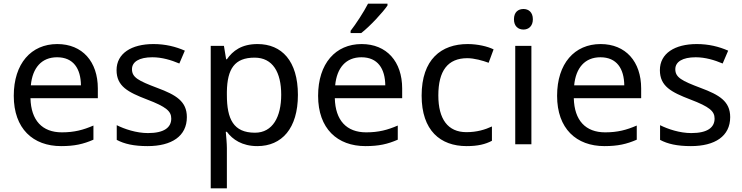

<svg xmlns="http://www.w3.org/2000/svg" viewBox="-20 -786 4043 1046"><path d="M292 -546C150 -546 55 -440 55 -264C55 -85 160 10 313 10C386 10 434 -1 489 -25V-102C433 -78 385 -65 317 -65C210 -65 149 -130 146 -251H513V-304C513 -450 429 -546 292 -546ZM291 -474C380 -474 420 -412 421 -321H148C157 -417 207 -474 291 -474Z M998 -148C998 -234 939 -269 837 -307C734 -346 699 -364 699 -409C699 -449 738 -474 810 -474C862 -474 912 -459 957 -440L987 -510C937 -532 881 -546 816 -546C696 -546 615 -495 615 -404C615 -316 677 -284 781 -244C886 -204 913 -180 913 -140C913 -92 875 -61 786 -61C723 -61 658 -83 616 -104V-24C657 -2 709 10 784 10C915 10 998 -44 998 -148Z M1383 -546C1296 -546 1248 -509 1216 -463H1212L1200 -536H1128V240H1216V20C1216 -5 1212 -45 1210 -68H1216C1247 -26 1299 10 1382 10C1515 10 1603 -86 1603 -269C1603 -454 1515 -546 1383 -546ZM1367 -472C1466 -472 1512 -392 1512 -270C1512 -150 1466 -63 1369 -63C1252 -63 1216 -137 1216 -269V-286C1218 -411 1258 -472 1367 -472Z M2091 -756V-766H1985C1962 -721 1919 -655 1890 -618V-606H1948C1995 -642 2066 -719 2091 -756ZM1950 -546C1808 -546 1713 -440 1713 -264C1713 -85 1818 10 1971 10C2044 10 2092 -1 2147 -25V-102C2091 -78 2043 -65 1975 -65C1868 -65 1807 -130 1804 -251H2171V-304C2171 -450 2087 -546 1950 -546ZM1949 -474C2038 -474 2078 -412 2079 -321H1806C1815 -417 1865 -474 1949 -474Z M2522 10C2583 10 2624 0 2660 -19V-97C2623 -80 2579 -66 2521 -66C2420 -66 2368 -137 2368 -266C2368 -400 2419 -469 2526 -469C2563 -469 2610 -456 2642 -444L2669 -517C2637 -533 2582 -546 2528 -546C2384 -546 2277 -463 2277 -265C2277 -75 2379 10 2522 10Z M2832 -737C2803 -737 2780 -720 2780 -681C2780 -643 2803 -625 2832 -625C2859 -625 2883 -643 2883 -681C2883 -720 2859 -737 2832 -737ZM2875 -536H2787V0H2875Z M3252 -546C3110 -546 3015 -440 3015 -264C3015 -85 3120 10 3273 10C3346 10 3394 -1 3449 -25V-102C3393 -78 3345 -65 3277 -65C3170 -65 3109 -130 3106 -251H3473V-304C3473 -450 3389 -546 3252 -546ZM3251 -474C3340 -474 3380 -412 3381 -321H3108C3117 -417 3167 -474 3251 -474Z M3958 -148C3958 -234 3899 -269 3797 -307C3694 -346 3659 -364 3659 -409C3659 -449 3698 -474 3770 -474C3822 -474 3872 -459 3917 -440L3947 -510C3897 -532 3841 -546 3776 -546C3656 -546 3575 -495 3575 -404C3575 -316 3637 -284 3741 -244C3846 -204 3873 -180 3873 -140C3873 -92 3835 -61 3746 -61C3683 -61 3618 -83 3576 -104V-24C3617 -2 3669 10 3744 10C3875 10 3958 -44 3958 -148Z"/></svg>

Font: Noto Sans Elbasan
Style: Regular
Weight: 400
Designer: Monotype Design Team
Foundry: Monotype Imaging Inc.
Version: Version 2.004